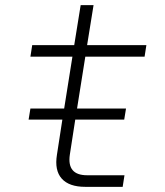

<svg xmlns="http://www.w3.org/2000/svg" viewBox="-20 -725 640 745"><path d="M91 -261 98 -304H229L261 -505H98L105 -550H268L293 -705H343L318 -550H548L541 -505H311L279 -304H469L462 -261H272L251 -125Q239 -45 318 -45H463L456 0H311Q248 0 219.5 -32Q191 -64 201 -125L222 -261Z"/></svg>

Font: JetBrains Mono Thin
Style: Italic
Weight: 100
Italic angle: -9°
Monospace: yes
Designer: Philipp Nurullin, Konstantin Bulenkov
Foundry: JetBrains
Version: Version 2.305; ttfautohint (v1.8.4.7-5d5b)